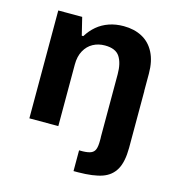

<svg xmlns="http://www.w3.org/2000/svg" viewBox="-108 -630 836 911"><g transform="rotate(15 310.0 -175.0)"><path d="M335.5 85.6H353.9Q380.9 84.8 394.7 78.5Q408.6 72.2 414 57.5Q419.4 42.8 419.4 14.9L419.8 -266.2H561.7V13.2Q561.4 81.6 540.2 119.2Q519 156.7 476 171.8Q433 186.9 357.5 187.5H335.5ZM207.1 -443.1 210.6 -302.4V0H68.4V-529.9H185.9ZM325.8 -426.9Q293.8 -426.9 267.8 -412.9Q241.8 -398.9 226.2 -370.8Q210.6 -342.7 210.6 -302.4L207.1 -443.1H214.6Q232.9 -472.9 258.3 -494.4Q283.8 -515.8 316.4 -527.1Q348.9 -538.5 388.3 -538.5Q440.3 -538.5 479.2 -517.6Q518.2 -496.8 539.7 -454.8Q561.3 -412.8 561.3 -352V0H419V-310.5Q419 -364.7 399 -395.8Q378.9 -426.9 325.8 -426.9Z"/></g></svg>

Font: Wand UI Pro
Style: Regular
Weight: 400
Designer: Andreas Faust
Version: Version 1.003;FEAKit 1.0